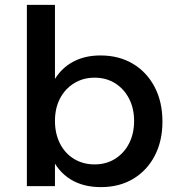

<svg xmlns="http://www.w3.org/2000/svg" viewBox="-20 -762 720 786"><path d="M391 -535Q467 -535 524 -501Q581 -467 613 -406Q645 -345 645 -264Q645 -185 613.5 -124.5Q582 -64 525.5 -30Q469 4 393 4Q320 4 268.5 -28Q217 -60 190 -120.5Q163 -181 163 -264Q163 -350 190 -410.5Q217 -471 268.5 -503Q320 -535 391 -535ZM367 -444Q320 -444 283 -421Q246 -398 225.5 -358.5Q205 -319 205 -267Q205 -215 225.5 -174.5Q246 -134 283 -111.5Q320 -89 367 -89Q415 -89 451.5 -112Q488 -135 508.5 -175Q529 -215 529 -267Q529 -318 508.5 -358Q488 -398 451.5 -421Q415 -444 367 -444ZM90 -742H205V0H90Z"/></svg>

Font: Alexandria
Style: Regular
Weight: 400
Designer: Mohamed Gaber
Foundry: Kief Type Foundry
Version: Version 5.100